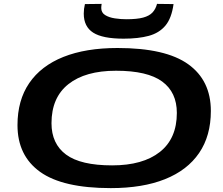

<svg xmlns="http://www.w3.org/2000/svg" viewBox="-20 -958 1148 988"><path d="M550 10Q303 10 186.5 -73.5Q70 -157 70 -314Q70 -442 130.5 -530.5Q191 -619 306 -665Q421 -711 585 -711Q832 -711 948.5 -627.5Q1065 -544 1065 -387Q1065 -259 1004.5 -170.5Q944 -82 829 -36Q714 10 550 10ZM557 -107Q715 -107 802.5 -176Q890 -245 890 -377Q890 -483 814.5 -538.5Q739 -594 577 -594Q419 -594 332 -525Q245 -456 245 -324Q245 -218 320 -162.5Q395 -107 557 -107ZM616 -759Q508 -759 459.5 -790Q411 -821 411 -888Q411 -912 417 -937L503 -938Q502 -932 501.5 -926Q501 -920 501 -917Q501 -893 521 -880.5Q541 -868 571 -863.5Q601 -859 630 -859Q685 -859 716.5 -867.5Q748 -876 764.5 -893.5Q781 -911 788 -938L873 -937Q863 -864 831 -826Q799 -788 745.5 -773.5Q692 -759 616 -759Z"/></svg>

Font: Georama Extra Expanded SemiBold
Style: Italic
Weight: 600
Width: 8
Italic angle: -9°
Designer: Jean-Baptiste Levee
Foundry: Production Type
Version: Version 1.000